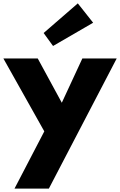

<svg xmlns="http://www.w3.org/2000/svg" viewBox="-40 -860 713 1140"><path d="M219 -664 422 -840 513 -725 275 -587ZM449 -513H653L250 260H46L223 -80L-20 -513H184L327 -250Z"/></svg>

Font: Hussar
Style: BoldWeb
Weight: 700
Foundry: Cannot Into Space Fonts
Version: Version 2.00